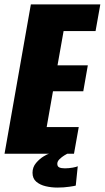

<svg xmlns="http://www.w3.org/2000/svg" viewBox="-56 -695 473 868"><path d="M-35.5 0 83.5 -675H397.5L376 -554.5H231.5L204 -399.5H341L320.5 -282.5H183.5L155 -120.5H300L278.5 0ZM203 153Q176.5 153 150.8 147Q125 141 108 126.5Q91 112 91 86Q91 60.5 107.2 41.5Q123.5 22.5 141.5 11.8Q159.5 1 165.5 0H248Q245.5 1 234.5 7.8Q223.5 14.5 213.2 24.5Q203 34.5 203 45.5Q203 57.5 212 61.8Q221 66 237.5 66Q254.5 66 272.8 62.8Q291 59.5 295.5 56.5L286.5 144Q283 145.5 257.8 149.2Q232.5 153 203 153Z"/></svg>

Font: Anybody Condensed ExtraBold
Style: Italic
Weight: 800
Width: 3
Italic angle: -10°
Designer: Tyler Finck
Foundry: Etcetera Type Company
Version: Version 1.010; ttfautohint (v1.8.3) -l 8 -r 50 -G 200 -x 14 